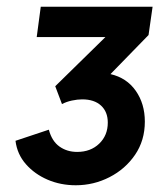

<svg xmlns="http://www.w3.org/2000/svg" viewBox="-20 -765 473 570"><path d="M205 -215Q160 -215 121.5 -231.5Q83 -248 57 -277.5Q31 -307 26 -347L125 -380Q134 -346 156.5 -330Q179 -314 209 -314Q249 -314 274.5 -338.5Q300 -363 300 -401Q300 -433 280 -451.5Q260 -470 224 -470Q210 -470 193.5 -466.5Q177 -463 164 -456L144 -509L293 -655H89L101 -745H433L421 -661L308 -545Q356 -534 383 -495.5Q410 -457 410 -404Q410 -348 381 -305.5Q352 -263 305 -239Q258 -215 205 -215Z"/></svg>

Font: Plus Jakarta Sans
Style: Bold Italic
Weight: 700
Italic angle: -8°
Designer: Gumpita Rahayu
Foundry: Tokotype
Version: Version 2.071; ttfautohint (v1.8.4.7-5d5b);gftools[0.9.29]